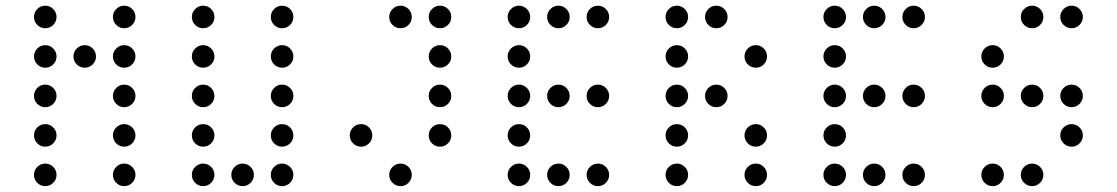

<svg xmlns="http://www.w3.org/2000/svg" viewBox="-20 -674 3868 665"><path d="M175.8 -615.2Q175.8 -599.1 164.3 -587.6Q152.8 -576.2 136.7 -576.2Q120.6 -576.2 109.1 -587.6Q97.7 -599.1 97.7 -615.2Q97.7 -631.3 109.1 -642.8Q120.6 -654.3 136.7 -654.3Q152.8 -654.3 164.3 -642.8Q175.8 -631.3 175.8 -615.2ZM449.2 -615.2Q449.2 -599.1 437.7 -587.6Q426.3 -576.2 410.2 -576.2Q394 -576.2 382.6 -587.6Q371.1 -599.1 371.1 -615.2Q371.1 -631.3 382.6 -642.8Q394 -654.3 410.2 -654.3Q426.3 -654.3 437.7 -642.8Q449.2 -631.3 449.2 -615.2ZM175.8 -478.5Q175.8 -462.4 164.3 -450.9Q152.8 -439.5 136.7 -439.5Q120.6 -439.5 109.1 -450.9Q97.7 -462.4 97.7 -478.5Q97.7 -494.6 109.1 -506.1Q120.6 -517.6 136.7 -517.6Q152.8 -517.6 164.3 -506.1Q175.8 -494.6 175.8 -478.5ZM312.5 -478.5Q312.5 -462.4 301 -450.9Q289.6 -439.5 273.4 -439.5Q257.3 -439.5 245.8 -450.9Q234.4 -462.4 234.4 -478.5Q234.4 -494.6 245.8 -506.1Q257.3 -517.6 273.4 -517.6Q289.6 -517.6 301 -506.1Q312.5 -494.6 312.5 -478.5ZM449.2 -478.5Q449.2 -462.4 437.7 -450.9Q426.3 -439.5 410.2 -439.5Q394 -439.5 382.6 -450.9Q371.1 -462.4 371.1 -478.5Q371.1 -494.6 382.6 -506.1Q394 -517.6 410.2 -517.6Q426.3 -517.6 437.7 -506.1Q449.2 -494.6 449.2 -478.5ZM175.8 -341.8Q175.8 -325.7 164.3 -314.2Q152.8 -302.7 136.7 -302.7Q120.6 -302.7 109.1 -314.2Q97.7 -325.7 97.7 -341.8Q97.7 -357.9 109.1 -369.4Q120.6 -380.9 136.7 -380.9Q152.8 -380.9 164.3 -369.4Q175.8 -357.9 175.8 -341.8ZM449.2 -341.8Q449.2 -325.7 437.7 -314.2Q426.3 -302.7 410.2 -302.7Q394 -302.7 382.6 -314.2Q371.1 -325.7 371.1 -341.8Q371.1 -357.9 382.6 -369.4Q394 -380.9 410.2 -380.9Q426.3 -380.9 437.7 -369.4Q449.2 -357.9 449.2 -341.8ZM175.8 -205.1Q175.8 -189 164.3 -177.5Q152.8 -166 136.7 -166Q120.6 -166 109.1 -177.5Q97.7 -189 97.7 -205.1Q97.7 -221.2 109.1 -232.7Q120.6 -244.1 136.7 -244.1Q152.8 -244.1 164.3 -232.7Q175.8 -221.2 175.8 -205.1ZM449.2 -205.1Q449.2 -189 437.7 -177.5Q426.3 -166 410.2 -166Q394 -166 382.6 -177.5Q371.1 -189 371.1 -205.1Q371.1 -221.2 382.6 -232.7Q394 -244.1 410.2 -244.1Q426.3 -244.1 437.7 -232.7Q449.2 -221.2 449.2 -205.1ZM175.8 -68.4Q175.8 -52.2 164.3 -40.8Q152.8 -29.3 136.7 -29.3Q120.6 -29.3 109.1 -40.8Q97.7 -52.2 97.7 -68.4Q97.7 -84.5 109.1 -95.9Q120.6 -107.4 136.7 -107.4Q152.8 -107.4 164.3 -95.9Q175.8 -84.5 175.8 -68.4ZM449.2 -68.4Q449.2 -52.2 437.7 -40.8Q426.3 -29.3 410.2 -29.3Q394 -29.3 382.6 -40.8Q371.1 -52.2 371.1 -68.4Q371.1 -84.5 382.6 -95.9Q394 -107.4 410.2 -107.4Q426.3 -107.4 437.7 -95.9Q449.2 -84.5 449.2 -68.4Z M722.7 -615.2Q722.7 -599.1 711.2 -587.6Q699.7 -576.2 683.6 -576.2Q667.5 -576.2 656 -587.6Q644.5 -599.1 644.5 -615.2Q644.5 -631.3 656 -642.8Q667.5 -654.3 683.6 -654.3Q699.7 -654.3 711.2 -642.8Q722.7 -631.3 722.7 -615.2ZM996.1 -615.2Q996.1 -599.1 984.6 -587.6Q973.1 -576.2 957 -576.2Q940.9 -576.2 929.4 -587.6Q918 -599.1 918 -615.2Q918 -631.3 929.4 -642.8Q940.9 -654.3 957 -654.3Q973.1 -654.3 984.6 -642.8Q996.1 -631.3 996.1 -615.2ZM722.7 -478.5Q722.7 -462.4 711.2 -450.9Q699.7 -439.5 683.6 -439.5Q667.5 -439.5 656 -450.9Q644.5 -462.4 644.5 -478.5Q644.5 -494.6 656 -506.1Q667.5 -517.6 683.6 -517.6Q699.7 -517.6 711.2 -506.1Q722.7 -494.6 722.7 -478.5ZM996.1 -478.5Q996.1 -462.4 984.6 -450.9Q973.1 -439.5 957 -439.5Q940.9 -439.5 929.4 -450.9Q918 -462.4 918 -478.5Q918 -494.6 929.4 -506.1Q940.9 -517.6 957 -517.6Q973.1 -517.6 984.6 -506.1Q996.1 -494.6 996.1 -478.5ZM722.7 -341.8Q722.7 -325.7 711.2 -314.2Q699.7 -302.7 683.6 -302.7Q667.5 -302.7 656 -314.2Q644.5 -325.7 644.5 -341.8Q644.5 -357.9 656 -369.4Q667.5 -380.9 683.6 -380.9Q699.7 -380.9 711.2 -369.4Q722.7 -357.9 722.7 -341.8ZM996.1 -341.8Q996.1 -325.7 984.6 -314.2Q973.1 -302.7 957 -302.7Q940.9 -302.7 929.4 -314.2Q918 -325.7 918 -341.8Q918 -357.9 929.4 -369.4Q940.9 -380.9 957 -380.9Q973.1 -380.9 984.6 -369.4Q996.1 -357.9 996.1 -341.8ZM722.7 -205.1Q722.7 -189 711.2 -177.5Q699.7 -166 683.6 -166Q667.5 -166 656 -177.5Q644.5 -189 644.5 -205.1Q644.5 -221.2 656 -232.7Q667.5 -244.1 683.6 -244.1Q699.7 -244.1 711.2 -232.7Q722.7 -221.2 722.7 -205.1ZM996.1 -205.1Q996.1 -189 984.6 -177.5Q973.1 -166 957 -166Q940.9 -166 929.4 -177.5Q918 -189 918 -205.1Q918 -221.2 929.4 -232.7Q940.9 -244.1 957 -244.1Q973.1 -244.1 984.6 -232.7Q996.1 -221.2 996.1 -205.1ZM722.7 -68.4Q722.7 -52.2 711.2 -40.8Q699.7 -29.3 683.6 -29.3Q667.5 -29.3 656 -40.8Q644.5 -52.2 644.5 -68.4Q644.5 -84.5 656 -95.9Q667.5 -107.4 683.6 -107.4Q699.7 -107.4 711.2 -95.9Q722.7 -84.5 722.7 -68.4ZM859.4 -68.4Q859.4 -52.2 847.9 -40.8Q836.4 -29.3 820.3 -29.3Q804.2 -29.3 792.7 -40.8Q781.2 -52.2 781.2 -68.4Q781.2 -84.5 792.7 -95.9Q804.2 -107.4 820.3 -107.4Q836.4 -107.4 847.9 -95.9Q859.4 -84.5 859.4 -68.4ZM996.1 -68.4Q996.1 -52.2 984.6 -40.8Q973.1 -29.3 957 -29.3Q940.9 -29.3 929.4 -40.8Q918 -52.2 918 -68.4Q918 -84.5 929.4 -95.9Q940.9 -107.4 957 -107.4Q973.1 -107.4 984.6 -95.9Q996.1 -84.5 996.1 -68.4Z M1406.2 -615.2Q1406.2 -599.1 1394.8 -587.6Q1383.3 -576.2 1367.2 -576.2Q1351.1 -576.2 1339.6 -587.6Q1328.1 -599.1 1328.1 -615.2Q1328.1 -631.3 1339.6 -642.8Q1351.1 -654.3 1367.2 -654.3Q1383.3 -654.3 1394.8 -642.8Q1406.2 -631.3 1406.2 -615.2ZM1543 -615.2Q1543 -599.1 1531.5 -587.6Q1520 -576.2 1503.9 -576.2Q1487.8 -576.2 1476.3 -587.6Q1464.8 -599.1 1464.8 -615.2Q1464.8 -631.3 1476.3 -642.8Q1487.8 -654.3 1503.9 -654.3Q1520 -654.3 1531.5 -642.8Q1543 -631.3 1543 -615.2ZM1543 -478.5Q1543 -462.4 1531.5 -450.9Q1520 -439.5 1503.9 -439.5Q1487.8 -439.5 1476.3 -450.9Q1464.8 -462.4 1464.8 -478.5Q1464.8 -494.6 1476.3 -506.1Q1487.8 -517.6 1503.9 -517.6Q1520 -517.6 1531.5 -506.1Q1543 -494.6 1543 -478.5ZM1543 -341.8Q1543 -325.7 1531.5 -314.2Q1520 -302.7 1503.9 -302.7Q1487.8 -302.7 1476.3 -314.2Q1464.8 -325.7 1464.8 -341.8Q1464.8 -357.9 1476.3 -369.4Q1487.8 -380.9 1503.9 -380.9Q1520 -380.9 1531.5 -369.4Q1543 -357.9 1543 -341.8ZM1269.5 -205.1Q1269.5 -189 1258.1 -177.5Q1246.6 -166 1230.5 -166Q1214.4 -166 1202.9 -177.5Q1191.4 -189 1191.4 -205.1Q1191.4 -221.2 1202.9 -232.7Q1214.4 -244.1 1230.5 -244.1Q1246.6 -244.1 1258.1 -232.7Q1269.5 -221.2 1269.5 -205.1ZM1543 -205.1Q1543 -189 1531.5 -177.5Q1520 -166 1503.9 -166Q1487.8 -166 1476.3 -177.5Q1464.8 -189 1464.8 -205.1Q1464.8 -221.2 1476.3 -232.7Q1487.8 -244.1 1503.9 -244.1Q1520 -244.1 1531.5 -232.7Q1543 -221.2 1543 -205.1ZM1406.2 -68.4Q1406.2 -52.2 1394.8 -40.8Q1383.3 -29.3 1367.2 -29.3Q1351.1 -29.3 1339.6 -40.8Q1328.1 -52.2 1328.1 -68.4Q1328.1 -84.5 1339.6 -95.9Q1351.1 -107.4 1367.2 -107.4Q1383.3 -107.4 1394.8 -95.9Q1406.2 -84.5 1406.2 -68.4Z M1816.4 -615.2Q1816.4 -599.1 1804.9 -587.6Q1793.5 -576.2 1777.3 -576.2Q1761.2 -576.2 1749.8 -587.6Q1738.3 -599.1 1738.3 -615.2Q1738.3 -631.3 1749.8 -642.8Q1761.2 -654.3 1777.3 -654.3Q1793.5 -654.3 1804.9 -642.8Q1816.4 -631.3 1816.4 -615.2ZM1953.1 -615.2Q1953.1 -599.1 1941.7 -587.6Q1930.2 -576.2 1914.1 -576.2Q1897.9 -576.2 1886.5 -587.6Q1875 -599.1 1875 -615.2Q1875 -631.3 1886.5 -642.8Q1897.9 -654.3 1914.1 -654.3Q1930.2 -654.3 1941.7 -642.8Q1953.1 -631.3 1953.1 -615.2ZM2089.8 -615.2Q2089.8 -599.1 2078.4 -587.6Q2066.9 -576.2 2050.8 -576.2Q2034.7 -576.2 2023.2 -587.6Q2011.7 -599.1 2011.7 -615.2Q2011.7 -631.3 2023.2 -642.8Q2034.7 -654.3 2050.8 -654.3Q2066.9 -654.3 2078.4 -642.8Q2089.8 -631.3 2089.8 -615.2ZM1816.4 -478.5Q1816.4 -462.4 1804.9 -450.9Q1793.5 -439.5 1777.3 -439.5Q1761.2 -439.5 1749.8 -450.9Q1738.3 -462.4 1738.3 -478.5Q1738.3 -494.6 1749.8 -506.1Q1761.2 -517.6 1777.3 -517.6Q1793.5 -517.6 1804.9 -506.1Q1816.4 -494.6 1816.4 -478.5ZM1816.4 -341.8Q1816.4 -325.7 1804.9 -314.2Q1793.5 -302.7 1777.3 -302.7Q1761.2 -302.7 1749.8 -314.2Q1738.3 -325.7 1738.3 -341.8Q1738.3 -357.9 1749.8 -369.4Q1761.2 -380.9 1777.3 -380.9Q1793.5 -380.9 1804.9 -369.4Q1816.4 -357.9 1816.4 -341.8ZM1953.1 -341.8Q1953.1 -325.7 1941.7 -314.2Q1930.2 -302.7 1914.1 -302.7Q1897.9 -302.7 1886.5 -314.2Q1875 -325.7 1875 -341.8Q1875 -357.9 1886.5 -369.4Q1897.9 -380.9 1914.1 -380.9Q1930.2 -380.9 1941.7 -369.4Q1953.1 -357.9 1953.1 -341.8ZM2089.8 -341.8Q2089.8 -325.7 2078.4 -314.2Q2066.9 -302.7 2050.8 -302.7Q2034.7 -302.7 2023.2 -314.2Q2011.7 -325.7 2011.7 -341.8Q2011.7 -357.9 2023.2 -369.4Q2034.7 -380.9 2050.8 -380.9Q2066.9 -380.9 2078.4 -369.4Q2089.8 -357.9 2089.8 -341.8ZM1816.4 -205.1Q1816.4 -189 1804.9 -177.5Q1793.5 -166 1777.3 -166Q1761.2 -166 1749.8 -177.5Q1738.3 -189 1738.3 -205.1Q1738.3 -221.2 1749.8 -232.7Q1761.2 -244.1 1777.3 -244.1Q1793.5 -244.1 1804.9 -232.7Q1816.4 -221.2 1816.4 -205.1ZM1816.4 -68.4Q1816.4 -52.2 1804.9 -40.8Q1793.5 -29.3 1777.3 -29.3Q1761.2 -29.3 1749.8 -40.8Q1738.3 -52.2 1738.3 -68.4Q1738.3 -84.5 1749.8 -95.9Q1761.2 -107.4 1777.3 -107.4Q1793.5 -107.4 1804.9 -95.9Q1816.4 -84.5 1816.4 -68.4ZM1953.1 -68.4Q1953.1 -52.2 1941.7 -40.8Q1930.2 -29.3 1914.1 -29.3Q1897.9 -29.3 1886.5 -40.8Q1875 -52.2 1875 -68.4Q1875 -84.5 1886.5 -95.9Q1897.9 -107.4 1914.1 -107.4Q1930.2 -107.4 1941.7 -95.9Q1953.1 -84.5 1953.1 -68.4ZM2089.8 -68.4Q2089.8 -52.2 2078.4 -40.8Q2066.9 -29.3 2050.8 -29.3Q2034.7 -29.3 2023.2 -40.8Q2011.7 -52.2 2011.7 -68.4Q2011.7 -84.5 2023.2 -95.9Q2034.7 -107.4 2050.8 -107.4Q2066.9 -107.4 2078.4 -95.9Q2089.8 -84.5 2089.8 -68.4Z M2363.3 -615.2Q2363.3 -599.1 2351.8 -587.6Q2340.3 -576.2 2324.2 -576.2Q2308.1 -576.2 2296.6 -587.6Q2285.2 -599.1 2285.2 -615.2Q2285.2 -631.3 2296.6 -642.8Q2308.1 -654.3 2324.2 -654.3Q2340.3 -654.3 2351.8 -642.8Q2363.3 -631.3 2363.3 -615.2ZM2500 -615.2Q2500 -599.1 2488.5 -587.6Q2477.1 -576.2 2460.9 -576.2Q2444.8 -576.2 2433.3 -587.6Q2421.9 -599.1 2421.9 -615.2Q2421.9 -631.3 2433.3 -642.8Q2444.8 -654.3 2460.9 -654.3Q2477.1 -654.3 2488.5 -642.8Q2500 -631.3 2500 -615.2ZM2363.3 -478.5Q2363.3 -462.4 2351.8 -450.9Q2340.3 -439.5 2324.2 -439.5Q2308.1 -439.5 2296.6 -450.9Q2285.2 -462.4 2285.2 -478.5Q2285.2 -494.6 2296.6 -506.1Q2308.1 -517.6 2324.2 -517.6Q2340.3 -517.6 2351.8 -506.1Q2363.3 -494.6 2363.3 -478.5ZM2636.7 -478.5Q2636.7 -462.4 2625.2 -450.9Q2613.8 -439.5 2597.7 -439.5Q2581.5 -439.5 2570.1 -450.9Q2558.6 -462.4 2558.6 -478.5Q2558.6 -494.6 2570.1 -506.1Q2581.5 -517.6 2597.7 -517.6Q2613.8 -517.6 2625.2 -506.1Q2636.7 -494.6 2636.7 -478.5ZM2363.3 -341.8Q2363.3 -325.7 2351.8 -314.2Q2340.3 -302.7 2324.2 -302.7Q2308.1 -302.7 2296.6 -314.2Q2285.2 -325.7 2285.2 -341.8Q2285.2 -357.9 2296.6 -369.4Q2308.1 -380.9 2324.2 -380.9Q2340.3 -380.9 2351.8 -369.4Q2363.3 -357.9 2363.3 -341.8ZM2500 -341.8Q2500 -325.7 2488.5 -314.2Q2477.1 -302.7 2460.9 -302.7Q2444.8 -302.7 2433.3 -314.2Q2421.9 -325.7 2421.9 -341.8Q2421.9 -357.9 2433.3 -369.4Q2444.8 -380.9 2460.9 -380.9Q2477.1 -380.9 2488.5 -369.4Q2500 -357.9 2500 -341.8ZM2363.3 -205.1Q2363.3 -189 2351.8 -177.5Q2340.3 -166 2324.2 -166Q2308.1 -166 2296.6 -177.5Q2285.2 -189 2285.2 -205.1Q2285.2 -221.2 2296.6 -232.7Q2308.1 -244.1 2324.2 -244.1Q2340.3 -244.1 2351.8 -232.7Q2363.3 -221.2 2363.3 -205.1ZM2636.7 -205.1Q2636.7 -189 2625.2 -177.5Q2613.8 -166 2597.7 -166Q2581.5 -166 2570.1 -177.5Q2558.6 -189 2558.6 -205.1Q2558.6 -221.2 2570.1 -232.7Q2581.5 -244.1 2597.7 -244.1Q2613.8 -244.1 2625.2 -232.7Q2636.7 -221.2 2636.7 -205.1ZM2363.3 -68.4Q2363.3 -52.2 2351.8 -40.8Q2340.3 -29.3 2324.2 -29.3Q2308.1 -29.3 2296.6 -40.8Q2285.2 -52.2 2285.2 -68.4Q2285.2 -84.5 2296.6 -95.9Q2308.1 -107.4 2324.2 -107.4Q2340.3 -107.4 2351.8 -95.9Q2363.3 -84.5 2363.3 -68.4ZM2636.7 -68.4Q2636.7 -52.2 2625.2 -40.8Q2613.8 -29.3 2597.7 -29.3Q2581.5 -29.3 2570.1 -40.8Q2558.6 -52.2 2558.6 -68.4Q2558.6 -84.5 2570.1 -95.9Q2581.5 -107.4 2597.7 -107.4Q2613.8 -107.4 2625.2 -95.9Q2636.7 -84.5 2636.7 -68.4Z M2910.2 -615.2Q2910.2 -599.1 2898.7 -587.6Q2887.2 -576.2 2871.1 -576.2Q2855 -576.2 2843.5 -587.6Q2832 -599.1 2832 -615.2Q2832 -631.3 2843.5 -642.8Q2855 -654.3 2871.1 -654.3Q2887.2 -654.3 2898.7 -642.8Q2910.2 -631.3 2910.2 -615.2ZM3046.9 -615.2Q3046.9 -599.1 3035.4 -587.6Q3023.9 -576.2 3007.8 -576.2Q2991.7 -576.2 2980.2 -587.6Q2968.8 -599.1 2968.8 -615.2Q2968.8 -631.3 2980.2 -642.8Q2991.7 -654.3 3007.8 -654.3Q3023.9 -654.3 3035.4 -642.8Q3046.9 -631.3 3046.9 -615.2ZM3183.6 -615.2Q3183.6 -599.1 3172.1 -587.6Q3160.6 -576.2 3144.5 -576.2Q3128.4 -576.2 3116.9 -587.6Q3105.5 -599.1 3105.5 -615.2Q3105.5 -631.3 3116.9 -642.8Q3128.4 -654.3 3144.5 -654.3Q3160.6 -654.3 3172.1 -642.8Q3183.6 -631.3 3183.6 -615.2ZM2910.2 -478.5Q2910.2 -462.4 2898.7 -450.9Q2887.2 -439.5 2871.1 -439.5Q2855 -439.5 2843.5 -450.9Q2832 -462.4 2832 -478.5Q2832 -494.6 2843.5 -506.1Q2855 -517.6 2871.1 -517.6Q2887.2 -517.6 2898.7 -506.1Q2910.2 -494.6 2910.2 -478.5ZM2910.2 -341.8Q2910.2 -325.7 2898.7 -314.2Q2887.2 -302.7 2871.1 -302.7Q2855 -302.7 2843.5 -314.2Q2832 -325.7 2832 -341.8Q2832 -357.9 2843.5 -369.4Q2855 -380.9 2871.1 -380.9Q2887.2 -380.9 2898.7 -369.4Q2910.2 -357.9 2910.2 -341.8ZM3046.9 -341.8Q3046.9 -325.7 3035.4 -314.2Q3023.9 -302.7 3007.8 -302.7Q2991.7 -302.7 2980.2 -314.2Q2968.8 -325.7 2968.8 -341.8Q2968.8 -357.9 2980.2 -369.4Q2991.7 -380.9 3007.8 -380.9Q3023.9 -380.9 3035.4 -369.4Q3046.9 -357.9 3046.9 -341.8ZM3183.6 -341.8Q3183.6 -325.7 3172.1 -314.2Q3160.6 -302.7 3144.5 -302.7Q3128.4 -302.7 3116.9 -314.2Q3105.5 -325.7 3105.5 -341.8Q3105.5 -357.9 3116.9 -369.4Q3128.4 -380.9 3144.5 -380.9Q3160.6 -380.9 3172.1 -369.4Q3183.6 -357.9 3183.6 -341.8ZM2910.2 -205.1Q2910.2 -189 2898.7 -177.5Q2887.2 -166 2871.1 -166Q2855 -166 2843.5 -177.5Q2832 -189 2832 -205.1Q2832 -221.2 2843.5 -232.7Q2855 -244.1 2871.1 -244.1Q2887.2 -244.1 2898.7 -232.7Q2910.2 -221.2 2910.2 -205.1ZM2910.2 -68.4Q2910.2 -52.2 2898.7 -40.8Q2887.2 -29.3 2871.1 -29.3Q2855 -29.3 2843.5 -40.8Q2832 -52.2 2832 -68.4Q2832 -84.5 2843.5 -95.9Q2855 -107.4 2871.1 -107.4Q2887.2 -107.4 2898.7 -95.9Q2910.2 -84.5 2910.2 -68.4ZM3046.9 -68.4Q3046.9 -52.2 3035.4 -40.8Q3023.9 -29.3 3007.8 -29.3Q2991.7 -29.3 2980.2 -40.8Q2968.8 -52.2 2968.8 -68.4Q2968.8 -84.5 2980.2 -95.9Q2991.7 -107.4 3007.8 -107.4Q3023.9 -107.4 3035.4 -95.9Q3046.9 -84.5 3046.9 -68.4ZM3183.6 -68.4Q3183.6 -52.2 3172.1 -40.8Q3160.6 -29.3 3144.5 -29.3Q3128.4 -29.3 3116.9 -40.8Q3105.5 -52.2 3105.5 -68.4Q3105.5 -84.5 3116.9 -95.9Q3128.4 -107.4 3144.5 -107.4Q3160.6 -107.4 3172.1 -95.9Q3183.6 -84.5 3183.6 -68.4Z M3593.8 -615.2Q3593.8 -599.1 3582.3 -587.6Q3570.8 -576.2 3554.7 -576.2Q3538.6 -576.2 3527.1 -587.6Q3515.6 -599.1 3515.6 -615.2Q3515.6 -631.3 3527.1 -642.8Q3538.6 -654.3 3554.7 -654.3Q3570.8 -654.3 3582.3 -642.8Q3593.8 -631.3 3593.8 -615.2ZM3730.5 -615.2Q3730.5 -599.1 3719 -587.6Q3707.5 -576.2 3691.4 -576.2Q3675.3 -576.2 3663.8 -587.6Q3652.3 -599.1 3652.3 -615.2Q3652.3 -631.3 3663.8 -642.8Q3675.3 -654.3 3691.4 -654.3Q3707.5 -654.3 3719 -642.8Q3730.5 -631.3 3730.5 -615.2ZM3457 -478.5Q3457 -462.4 3445.6 -450.9Q3434.1 -439.5 3418 -439.5Q3401.9 -439.5 3390.4 -450.9Q3378.9 -462.4 3378.9 -478.5Q3378.9 -494.6 3390.4 -506.1Q3401.9 -517.6 3418 -517.6Q3434.1 -517.6 3445.6 -506.1Q3457 -494.6 3457 -478.5ZM3457 -341.8Q3457 -325.7 3445.6 -314.2Q3434.1 -302.7 3418 -302.7Q3401.9 -302.7 3390.4 -314.2Q3378.9 -325.7 3378.9 -341.8Q3378.9 -357.9 3390.4 -369.4Q3401.9 -380.9 3418 -380.9Q3434.1 -380.9 3445.6 -369.4Q3457 -357.9 3457 -341.8ZM3593.8 -341.8Q3593.8 -325.7 3582.3 -314.2Q3570.8 -302.7 3554.7 -302.7Q3538.6 -302.7 3527.1 -314.2Q3515.6 -325.7 3515.6 -341.8Q3515.6 -357.9 3527.1 -369.4Q3538.6 -380.9 3554.7 -380.9Q3570.8 -380.9 3582.3 -369.4Q3593.8 -357.9 3593.8 -341.8ZM3730.5 -341.8Q3730.5 -325.7 3719 -314.2Q3707.5 -302.7 3691.4 -302.7Q3675.3 -302.7 3663.8 -314.2Q3652.3 -325.7 3652.3 -341.8Q3652.3 -357.9 3663.8 -369.4Q3675.3 -380.9 3691.4 -380.9Q3707.5 -380.9 3719 -369.4Q3730.5 -357.9 3730.5 -341.8ZM3730.5 -205.1Q3730.5 -189 3719 -177.5Q3707.5 -166 3691.4 -166Q3675.3 -166 3663.8 -177.5Q3652.3 -189 3652.3 -205.1Q3652.3 -221.2 3663.8 -232.7Q3675.3 -244.1 3691.4 -244.1Q3707.5 -244.1 3719 -232.7Q3730.5 -221.2 3730.5 -205.1ZM3457 -68.4Q3457 -52.2 3445.6 -40.8Q3434.1 -29.3 3418 -29.3Q3401.9 -29.3 3390.4 -40.8Q3378.9 -52.2 3378.9 -68.4Q3378.9 -84.5 3390.4 -95.9Q3401.9 -107.4 3418 -107.4Q3434.1 -107.4 3445.6 -95.9Q3457 -84.5 3457 -68.4ZM3593.8 -68.4Q3593.8 -52.2 3582.3 -40.8Q3570.8 -29.3 3554.7 -29.3Q3538.6 -29.3 3527.1 -40.8Q3515.6 -52.2 3515.6 -68.4Q3515.6 -84.5 3527.1 -95.9Q3538.6 -107.4 3554.7 -107.4Q3570.8 -107.4 3582.3 -95.9Q3593.8 -84.5 3593.8 -68.4Z"/></svg>

Font: DatDot Light
Style: Regular
Weight: 300
Designer: GGBot
Version: 1.00